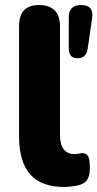

<svg xmlns="http://www.w3.org/2000/svg" viewBox="-20 -734 388 765"><path d="M237 11Q144 11 100 -39.5Q56 -90 56 -191V-631Q56 -714 136 -714Q176 -714 197.5 -693Q219 -672 219 -631V-197Q219 -157 234.5 -138.5Q250 -120 275 -120Q283 -120 291 -121.5Q299 -123 306 -124Q323 -124 330.5 -112.5Q338 -101 338 -63Q338 -31 325.5 -15Q313 1 285 6Q277 7 263 9Q249 11 237 11ZM289 -502Q254 -502 254 -541V-664Q254 -714 303 -714Q355 -714 347 -661L329 -538Q323 -502 289 -502Z"/></svg>

Font: Chiron GoRound TC EB
Style: Regular
Weight: 700
Designer: Ryoko NISHIZUKA 西塚涼子 (kana, bopomofo & ideographs); Paul D. Hunt (Latin, Greek & Cyrillic); Sandoll Communications 산돌커뮤니
Foundry: Adobe
Version: Version 1.000;hotconv 1.1.1;makeotfexe 2.6.0